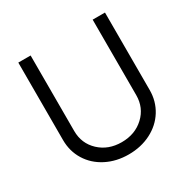

<svg xmlns="http://www.w3.org/2000/svg" viewBox="-168 -911 1074 1082"><g transform="rotate(-30 369.0 -370.0)"><path d="M368.7 9.8Q288.6 9.8 224.1 -23.2Q159.7 -56.2 123.5 -114.7Q87.4 -173.3 87.4 -246.1V-750H167.5V-258.8Q167.5 -177.2 224.6 -123.5Q281.7 -69.8 368.7 -69.8Q456.1 -69.8 513.7 -123.5Q571.3 -177.2 571.3 -258.8V-750H651.4V-246.1Q651.4 -173.3 615 -114.7Q578.6 -56.2 513.9 -23.2Q449.2 9.8 368.7 9.8Z"/></g></svg>

Font: Now
Style: Regular
Weight: 400
Designer: Alfredo Marco Pradil
Foundry: Alfredo Marco Pradil
Version: Version 1.002;PS 001.002;hotconv 1.0.88;makeotf.lib2.5.64775